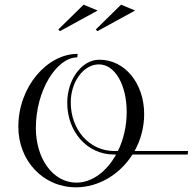

<svg xmlns="http://www.w3.org/2000/svg" viewBox="-20 -795 823 820"><path d="M229 -669 236 -662 397 -750 337 -775ZM389 -669 396 -662 557 -750 497 -775ZM311.4 -565C182.1 -565 58.3 -425.5 58.3 -253.5C58.3 -108.6 164 5 304.6 5C400.9 5 491.9 -50.1 545.7 -135H781.8L783.1 -150H554.7C580.5 -196.1 595.7 -250 595.7 -307.9C595.7 -438.3 514.1 -540 404.2 -540C330.2 -540 267.2 -456.7 267.2 -356C267.2 -232 352.6 -135 466.8 -135H475.8C435.6 -62.5 373.2 -15 306.3 -15C206.5 -15 133.1 -117 133.1 -248.4C133.1 -408.9 222 -550 310.1 -550ZM483.6 -150H468.1C361.8 -150 282.2 -241 282.2 -357.3C282.2 -446.2 336.7 -520 402.5 -520C471.6 -520 521.1 -431.6 521.1 -316.4C521.1 -255.3 507.1 -198 483.6 -150Z"/></svg>

Font: Galberik
Style: Regular
Weight: 400
Designer: Gluk
Foundry: Gluk
Version: Version 0.50